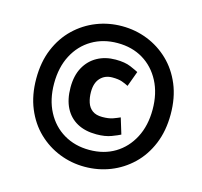

<svg xmlns="http://www.w3.org/2000/svg" viewBox="-105 -824 1006 955"><g transform="rotate(15 398.5 -347.0)"><path d="M409 15Q341 15 279 -9.5Q217 -34 168.5 -80.5Q120 -127 92 -194.5Q64 -262 64 -347Q64 -433 92 -500Q120 -567 168.5 -613.5Q217 -660 279 -684.5Q341 -709 410 -709Q479 -709 541 -684.5Q603 -660 651.5 -613.5Q700 -567 728 -500Q756 -433 756 -347Q756 -262 728 -194.5Q700 -127 651.5 -80.5Q603 -34 541 -9.5Q479 15 409 15ZM424 -156Q366 -156 325 -178.5Q284 -201 262 -244Q240 -287 240 -349Q240 -410 263.5 -452.5Q287 -495 328 -517.5Q369 -540 422 -540Q470 -540 500 -527Q530 -514 541 -508L512 -429Q497 -437 478.5 -443.5Q460 -450 429 -450Q391 -450 367.5 -425Q344 -400 344 -353Q344 -324 352 -299.5Q360 -275 379 -261Q398 -247 430 -247Q463 -247 484 -254.5Q505 -262 520 -269L545 -187Q532 -180 500.5 -168Q469 -156 424 -156ZM410 -72Q485 -72 541.5 -106Q598 -140 630.5 -202Q663 -264 663 -347Q663 -430 630.5 -492Q598 -554 541.5 -588Q485 -622 410 -622Q336 -622 278.5 -588Q221 -554 188.5 -492Q156 -430 156 -347Q156 -264 188.5 -202Q221 -140 278.5 -106Q336 -72 410 -72Z"/></g></svg>

Font: Ubuntu Sans
Style: Bold Italic
Weight: 700
Italic angle: -13.5°
Designer: Dalton Maag Ltd
Foundry: Dalton Maag Ltd
Version: Version 1.006